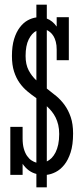

<svg xmlns="http://www.w3.org/2000/svg" viewBox="-20 -744 355 817"><path d="M23.9 0V-204.1H76.2V-154.8Q76.2 -129.9 81.3 -111.6Q86.4 -93.3 95 -80.8Q103.5 -68.4 114 -61.5Q124.5 -54.7 134.8 -51.8V-326.2Q115.2 -339.8 96.7 -355.2Q78.1 -370.6 63.5 -391.1Q48.8 -411.6 39.8 -439.5Q30.8 -467.3 30.8 -505.9Q30.8 -547.9 40 -577.9Q49.3 -607.9 64.5 -627.7Q79.6 -647.5 97.9 -657.5Q116.2 -667.5 134.8 -669.9V-724.1H179.2V-665Q203.6 -655.8 221.2 -630.9V-670.9H272.9V-487.8H221.2V-533.2Q221.2 -551.8 217.5 -565.9Q213.9 -580.1 207.8 -590.1Q201.7 -600.1 194.1 -606.4Q186.5 -612.8 179.2 -616.2V-367.2Q199.2 -352.1 219.2 -335.4Q239.3 -318.8 255.1 -296.9Q271 -274.9 281 -245.6Q291 -216.3 291 -175.8Q291 -127.9 280.5 -95.5Q270 -63 253.4 -42.5Q236.8 -22 217 -12Q197.3 -2 179.2 0V53.2H134.8V-3.9Q99.6 -12.7 76.2 -46.9V0ZM231.9 -173.8Q231.9 -195.3 227.8 -212.6Q223.6 -230 216.6 -244.1Q209.5 -258.3 200 -270Q190.4 -281.7 179.2 -292V-57.1Q189.9 -62 199.5 -71.5Q209 -81.1 216.3 -95.5Q223.6 -109.9 227.8 -129.4Q231.9 -148.9 231.9 -173.8ZM88.9 -505.9Q88.9 -469.7 101.8 -445.1Q114.7 -420.4 134.8 -401.9V-612.8Q115.2 -602.5 102.1 -576.2Q88.9 -549.8 88.9 -505.9Z"/></svg>

Font: Stint Ultra Condensed
Style: Regular
Weight: 400
Width: 1
Designer: Astigmatic (AOETI)
Foundry: Astigmatic (AOETI)
Version: Version 1.000